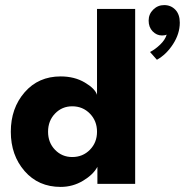

<svg xmlns="http://www.w3.org/2000/svg" viewBox="-20 -723 727 755"><path d="M625.5 -703Q652 -703 669.5 -684.8Q687 -666.5 687 -634Q687 -590.5 660.5 -549.5Q634 -508.5 597 -488L570 -518.5Q590.5 -529 610 -547.8Q629.5 -566.5 635.5 -587Q629 -583.5 617 -583.5Q596 -583.5 580.2 -599.8Q564.5 -616 564.5 -642Q564.5 -667.5 582.5 -685.2Q600.5 -703 625.5 -703ZM511.5 0H363V-67Q347 -36.5 306.5 -12.2Q266 12 218.5 12Q131 12 76.8 -50.2Q22.5 -112.5 22.5 -205Q22.5 -297.5 76.8 -360Q131 -422.5 218.5 -422.5Q273 -422.5 313.5 -398.5Q354 -374.5 361.5 -350V-688H511.5ZM264 -105.5Q305.5 -105.5 333.5 -134Q361.5 -162.5 361.5 -205Q361.5 -247.5 333.5 -276.2Q305.5 -305 264 -305Q224 -305 196.5 -276.5Q169 -248 169 -205Q169 -162 196.5 -133.8Q224 -105.5 264 -105.5Z"/></svg>

Font: League Spartan
Style: Bold
Weight: 700
Foundry: The League of Moveable Type
Version: Version 2.002